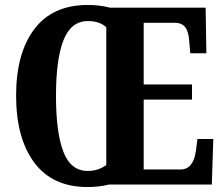

<svg xmlns="http://www.w3.org/2000/svg" viewBox="-20 -745 904 775"><path d="M45 -359Q45 -530 118.5 -627.5Q192 -725 335 -725Q383 -725 424 -714H810L813 -530H748L744 -576Q742 -615 728.5 -634Q715 -653 685 -653H560V-404H755V-343H560V-61H709Q761 -61 771 -138L777 -184H841L835 0H420Q378 10 334 10Q192 10 118.5 -88.5Q45 -187 45 -359ZM409 -79V-635Q382 -660 335 -660Q267 -660 236.5 -583.5Q206 -507 206 -358Q206 -209 236 -132Q266 -55 334 -55Q377 -55 409 -79Z"/></svg>

Font: Noto Serif CondExtraBold
Style: Regular
Weight: 800
Width: 3
Designer: Monotype Design Team
Foundry: Monotype Imaging Inc.
Version: Version 1.001